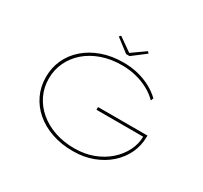

<svg xmlns="http://www.w3.org/2000/svg" viewBox="-174 -1104 1429 1353"><g transform="rotate(30 541.0 -427.5)"><path d="M559 10Q465 10 387 -17Q309 -44 252.5 -92.5Q196 -141 165.5 -206.5Q135 -272 135 -349Q135 -426 165.5 -491.5Q196 -557 252.5 -606Q309 -655 387 -682.5Q465 -710 559 -710Q623 -710 679 -696Q735 -682 782.5 -656.5Q830 -631 866 -596L858 -574Q824 -609 777.5 -634.5Q731 -660 676 -674Q621 -688 559 -688Q471 -688 397.5 -662.5Q324 -637 270.5 -591Q217 -545 187.5 -483Q158 -421 158 -349Q158 -277 187.5 -215.5Q217 -154 270.5 -108.5Q324 -63 397.5 -37.5Q471 -12 559 -12Q641 -12 710.5 -38Q780 -64 831 -109Q882 -154 910.5 -211Q939 -268 939 -329V-337L950 -326H559V-348H961Q961 -345 961 -342.5Q961 -340 961 -339Q961 -338 961 -337Q961 -267 931.5 -204Q902 -141 848 -93Q794 -45 720.5 -17.5Q647 10 559 10ZM544 -770 437 -852 449 -865 566 -783H551L667 -865L679 -852L572 -770Z"/></g></svg>

Font: Lexend Zetta Thin
Style: Regular
Weight: 250
Version: Version 1.007